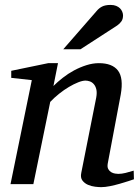

<svg xmlns="http://www.w3.org/2000/svg" viewBox="-20 -752 570 784"><path d="M526.9 -20Q520.5 -17.6 504.6 -12.5Q488.8 -7.3 469.2 -1.7Q449.7 3.9 429.2 8.1Q408.7 12.2 393.1 12.2Q384.3 12.2 368.9 10.5Q353.5 8.8 339.4 2.7Q325.2 -3.4 316.4 -15.1Q307.6 -26.9 312 -46.9L373 -354Q376.5 -374 373.3 -387.2Q370.1 -400.4 363 -408.4Q356 -416.5 346.7 -419.7Q337.4 -422.9 329.1 -422.9Q316.9 -422.9 299.1 -415.8Q281.2 -408.7 261.5 -397Q241.7 -385.3 221.7 -369.4Q201.7 -353.5 185.1 -335.9L116.2 0H22.9L109.9 -424.8L25.9 -434.1V-462.9L176.8 -494.1H216.8L198.2 -400.9Q214.8 -417.5 236.3 -434.3Q257.8 -451.2 282.2 -464.4Q306.6 -477.5 332.8 -485.8Q358.9 -494.1 383.8 -494.1Q438.5 -494.1 461.7 -463.9Q484.9 -433.6 473.1 -366.2L419.9 -84Q417.5 -69.8 422.1 -61.5Q426.8 -53.2 434.3 -48.8Q441.9 -44.4 450.2 -43.2Q458.5 -42 462.9 -42Q476.6 -42 492.7 -45.9Q508.8 -49.8 525.9 -55.2ZM482.4 -689Q482.4 -674.8 476.1 -665.3Q469.7 -655.8 458.5 -647.9L308.6 -550.8H238.3L374.5 -707Q379.4 -712.9 384.8 -717.3Q390.1 -721.7 396.7 -725.1Q403.3 -728.5 411.9 -730.2Q420.4 -731.9 431.6 -731.9Q444.8 -731.9 454.3 -728Q463.9 -724.1 470 -718Q476.1 -711.9 479.2 -704.1Q482.4 -696.3 482.4 -689Z"/></svg>

Font: Charis SIL Am
Style: Italic
Weight: 400
Italic angle: -11°
Foundry: SIL International
Version: Version 5.000